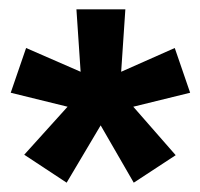

<svg xmlns="http://www.w3.org/2000/svg" viewBox="-20 -708 429 412"><path d="M249 -688 240 -554 355 -605 388 -509 266 -479 357 -375 267 -316 196 -439 123 -316 32 -376 125 -479 3 -509 36 -605 153 -554 144 -688Z"/></svg>

Font: Libra Sans
Style: Bold
Weight: 700
Foundry: Context Ltd
Version: Version 1.000